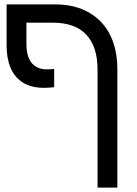

<svg xmlns="http://www.w3.org/2000/svg" viewBox="-20 -612 623 872"><path d="M423 240V-296Q423 -400 372 -454.5Q321 -509 220 -509H10V-592H230Q299 -592 352 -570.5Q405 -549 441 -510Q477 -471 495 -417.5Q513 -364 513 -299V240ZM181 -213Q122 -213 84 -237Q46 -261 28 -304Q10 -347 10 -404V-592H100V-412Q100 -373 111 -347.5Q122 -322 143 -309.5Q164 -297 193 -297Q201 -297 209.5 -297.5Q218 -298 226 -299V-216Q215 -215 203 -214Q191 -213 181 -213Z"/></svg>

Font: Noto Sans Hebrew
Style: Regular
Weight: 400
Designer: Monotype Design Team
Foundry: Monotype Imaging Inc.
Version: Version 2.003